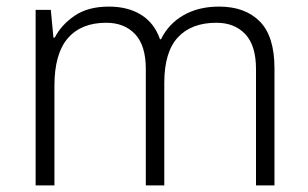

<svg xmlns="http://www.w3.org/2000/svg" viewBox="-20 -655 934 582"><path d="M644 -635Q723 -635 767.5 -590Q812 -545 812 -448V-93H756V-446Q756 -517 723.5 -551.5Q691 -586 636 -586Q560 -586 519 -541.5Q478 -497 478 -404V-93H422V-446Q422 -517 389.5 -551.5Q357 -586 302 -586Q226 -586 185.5 -539Q145 -492 145 -395V-93H88V-625H134L142 -541H146Q166 -580 206.5 -607.5Q247 -635 310 -635Q368 -635 408 -610Q448 -585 465 -536H468Q491 -583 536.5 -609Q582 -635 644 -635Z"/></svg>

Font: Noto Sans Kannada UI Light
Style: Regular
Weight: 300
Designer: Jelle Bosma - Monotype Design Team
Foundry: Monotype Imaging Inc.
Version: Version 2.005; ttfautohint (v1.8.4.7-5d5b)